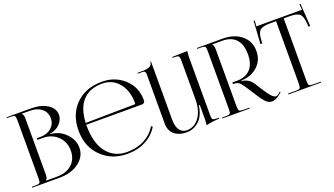

<svg xmlns="http://www.w3.org/2000/svg" viewBox="-68 -1305 3206 1842"><g transform="rotate(-20 1535.0 -384.0)"><path d="M167 -18H281Q374 -18 431 -70Q488 -122 488 -208Q488 -298 428 -356Q368 -414 275 -414H222V-431H262Q328 -431 371 -469Q414 -507 414 -566Q414 -627 368.5 -664Q323 -701 248 -701H167V-700Q184 -683 184 -648V-71Q184 -37 167 -20ZM18 0V-9H53Q89 -9 97.5 -17.5Q106 -26 106 -62V-657Q106 -693 97.5 -701.5Q89 -710 53 -710H18V-719H262Q369 -719 434 -677.5Q499 -636 499 -568Q499 -522 459.5 -479.5Q420 -437 355 -428V-424Q449 -417 512 -352Q575 -287 575 -208Q575 -116 496 -58Q417 0 299 0Z M712 -390Q712 -384 712 -378Q712 -201 787.5 -105.5Q863 -10 993 -10Q1093 -10 1170 -50.5Q1247 -91 1291 -165L1305 -154Q1258 -77 1176.5 -34.5Q1095 8 990 8Q831 8 727 -94.5Q623 -197 623 -362Q623 -526 724.5 -626.5Q826 -727 992 -727Q1126 -727 1219 -642Q1312 -557 1312 -424V-419Q1312 -407 1303 -398.5Q1294 -390 1281 -390ZM713 -408 1215 -415Q1223 -415 1223 -424Q1223 -552 1158.5 -630.5Q1094 -709 988 -709Q860 -709 789.5 -632Q719 -555 713 -408Z M1931 -18V-9Q1862 -6 1796 9V1Q1800 -26 1800 -56V-196H1791Q1776 -93 1721.5 -42.5Q1667 8 1592 8Q1516 8 1469.5 -31.5Q1423 -71 1423 -143V-651Q1423 -681 1393 -681H1346V-690H1403Q1440 -690 1467.5 -702.5Q1495 -715 1495 -743V-747H1503V-662V-152Q1503 -84 1529.5 -47Q1556 -10 1601 -10Q1682 -10 1731 -80Q1780 -150 1780 -265V-657Q1780 -693 1771 -701.5Q1762 -710 1726 -710H1709V-719L1864 -723V-715Q1860 -691 1860 -662V-71Q1860 -35 1869 -26.5Q1878 -18 1914 -18Z M1961 0V-9H1996Q2032 -9 2040.5 -17.5Q2049 -26 2049 -62V-657Q2049 -693 2040.5 -701.5Q2032 -710 1996 -710H1961V-719H2222Q2342 -719 2415 -658Q2488 -597 2488 -497Q2488 -407 2428 -348Q2368 -289 2276 -281L2256 -280V-274Q2328 -266 2367 -205L2417 -126Q2482 -24 2515 -24Q2530 -24 2544 -35L2566 -54L2571 -47L2549 -28Q2504 10 2466 10Q2448 10 2431.5 2.5Q2415 -5 2399.5 -22Q2384 -39 2374 -52.5Q2364 -66 2349 -90L2279 -198Q2251 -241 2231 -258Q2211 -275 2180 -275H2168V-292H2214Q2305 -292 2353 -344.5Q2401 -397 2401 -497Q2401 -596 2353 -648.5Q2305 -701 2214 -701H2110V-700Q2127 -683 2127 -648V-62Q2127 -26 2136 -17.5Q2145 -9 2181 -9H2239V0Z M2634 0V-9H2710Q2746 -9 2754.5 -17.5Q2763 -26 2763 -62V-701H2703Q2628 -701 2600 -678.5Q2572 -656 2568 -586L2565 -545L2547 -546L2562 -778L2573 -777L2568 -719H3034L3029 -776L3040 -777L3055 -546L3037 -545L3034 -586Q3029 -656 3001 -678.5Q2973 -701 2899 -701H2841V-62Q2841 -26 2849.5 -17.5Q2858 -9 2894 -9H2968V0Z"/></g></svg>

Font: FoglihtenNo06
Style: Regular
Weight: 500
Designer: gluk (gluksza@wp.pl)
Foundry: gluk (gluksza@wp.pl)
Version: Version 0.76